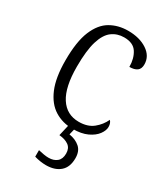

<svg xmlns="http://www.w3.org/2000/svg" viewBox="-192 -628 819 943"><g transform="rotate(30 218.0 -157.0)"><path d="M252 10Q195 10 150 -18Q105 -46 79.5 -106.5Q54 -167 54 -264Q54 -371 79.5 -432Q105 -493 149 -518.5Q193 -544 249 -544Q314 -544 357 -515.5Q400 -487 400 -440Q400 -415 385 -404Q370 -393 342 -393Q342 -440 321 -473Q300 -506 248 -506Q209 -506 179.5 -484Q150 -462 134 -409.5Q118 -357 118 -265Q118 -150 155 -92.5Q192 -35 261 -35Q311 -35 342 -60Q373 -85 389 -120Q401 -108 401 -86Q401 -66 384.5 -43.5Q368 -21 335 -5.5Q302 10 252 10ZM228 230Q213 230 196 227.5Q179 225 162 220V183Q179 187 193.5 189.5Q208 192 221 192Q250 192 268 177Q286 162 286 131Q286 101 266 86.5Q246 72 212 69L230 -9H265L253 41Q290 47 313.5 67.5Q337 88 337 128Q337 179 307.5 204.5Q278 230 228 230Z"/></g></svg>

Font: Noto Serif SemiCondensed Light
Style: Regular
Weight: 300
Width: 4
Designer: Monotype Design Team
Foundry: Monotype Imaging Inc.
Version: Version 2.013